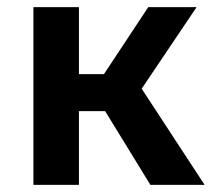

<svg xmlns="http://www.w3.org/2000/svg" viewBox="-20 -520 613 540"><path d="M403 0 241 -264 397 -500H533L378.5 -270.5L555.5 0ZM74 0V-500H202V-311.5H353V-207.5H202V0Z"/></svg>

Font: Geologica Roman Medium
Style: Regular
Weight: 500
Designer: Sindre Bremnes, Frode Helland
Foundry: Monokrom Skriftforlag AS
Version: Version 1.010;gftools[0.9.28]